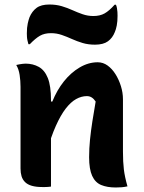

<svg xmlns="http://www.w3.org/2000/svg" viewBox="-20 -826 640 851"><path d="M545 0Q531 3 519 4Q507 5 493 5Q455 5 428.5 -6Q402 -17 388.5 -46.5Q375 -76 375 -129Q375 -168 379 -207.5Q383 -247 389.5 -288.5Q396 -330 404 -376Q396 -388 386.5 -394Q377 -400 365 -400Q341 -400 317.5 -387Q294 -374 271.5 -345Q249 -316 227.5 -268Q206 -220 186 -149V-376H212Q232 -426 263 -465Q294 -504 333 -527Q372 -550 413 -550Q437 -550 457 -535.5Q477 -521 492 -497Q507 -473 516 -444Q525 -415 525 -386Q525 -348 525 -309Q525 -270 525 -231.5Q525 -193 525 -154Q525 -108 529 -75Q533 -42 545 0ZM206 1Q199 2 192.5 2.5Q186 3 180 3Q174 3 167 3Q140 3 121 -2.5Q102 -8 91 -19Q80 -30 75.5 -45Q71 -60 71 -79Q71 -129 71 -175.5Q71 -222 71 -266.5Q71 -311 71 -354.5Q71 -398 71 -441Q71 -468 67 -494Q63 -520 52 -538Q60 -540 66.5 -541Q73 -542 80 -543Q87 -544 93 -544Q126 -544 152 -529.5Q178 -515 192 -480Q206 -445 206 -382Q206 -317 206 -249.5Q206 -182 206 -118.5Q206 -55 206 1ZM394 -755Q423 -755 443.5 -766.5Q464 -778 488 -805H494Q497 -798 498.5 -789.5Q500 -781 500.5 -772.5Q501 -764 501 -756Q501 -731 497.5 -713Q494 -695 489 -684Q479 -658 458.5 -643Q438 -628 401 -628Q371 -628 346 -635.5Q321 -643 299 -653Q277 -663 254 -671Q231 -679 206 -679Q177 -679 157 -667.5Q137 -656 112 -630H106Q104 -637 102 -645.5Q100 -654 99.5 -662.5Q99 -671 99 -678Q99 -704 103 -722Q107 -740 111 -750Q122 -776 142 -791Q162 -806 199 -806Q229 -806 254 -798.5Q279 -791 301 -781Q323 -771 346 -763Q369 -755 394 -755Z"/></svg>

Font: Recursive Casual
Style: Bold
Weight: 700
Version: Version 1.085